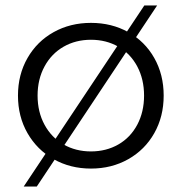

<svg xmlns="http://www.w3.org/2000/svg" viewBox="-20 -614 667 705"><path d="M314 5Q238 5 177 -29.5Q116 -64 81 -125Q46 -186 46 -263Q46 -340 81 -401Q116 -462 177 -496Q238 -530 314 -530Q390 -530 451 -496Q512 -462 546.5 -401Q581 -340 581 -263Q581 -186 546.5 -125Q512 -64 451 -29.5Q390 5 314 5ZM314 -58Q370 -58 414.5 -83.5Q459 -109 484 -156Q509 -203 509 -263Q509 -323 484 -370Q459 -417 414.5 -442.5Q370 -468 314 -468Q258 -468 213.5 -442.5Q169 -417 143.5 -370Q118 -323 118 -263Q118 -203 143.5 -156Q169 -109 213.5 -83.5Q258 -58 314 -58ZM510 -594H557L115 71H67Z"/></svg>

Font: APTA Sans Regular
Style: Regular
Weight: 400
Version: Version 7.200